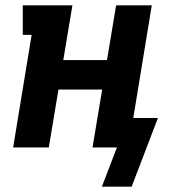

<svg xmlns="http://www.w3.org/2000/svg" viewBox="-20 -550 640 716"><path d="M471 146H360L416 0H325L361 -216H198L162 0H29L98 -420H65V-530H250L216 -326H379L413 -530H546L477 -110H569Z"/></svg>

Font: Iosevka Slab XBdEx
Style: Italic
Weight: 800
Width: 7
Italic angle: -9°
Monospace: yes
Designer: Belleve Invis
Foundry: Belleve Invis
Version: Version 11.1.1; ttfautohint (v1.8.3)